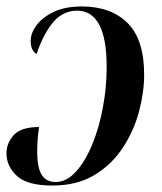

<svg xmlns="http://www.w3.org/2000/svg" viewBox="-27 -566 500 594"><path d="M226 -546Q316 -546 367.5 -495Q419 -444 419 -335Q419 -282 403.5 -222.5Q388 -163 354 -110.5Q320 -58 266 -25Q212 8 135 8Q57 8 25 -22Q-7 -52 -7 -92Q-7 -123 15.5 -148Q38 -173 94 -173Q91 -155 89.5 -135Q88 -115 88 -92Q89 -44 103 -23.5Q117 -3 145 -3Q179 -3 208 -35Q237 -67 258.5 -119.5Q280 -172 291.5 -234.5Q303 -297 303 -358Q303 -448 279.5 -490.5Q256 -533 212 -533Q169 -533 139 -499Q109 -465 86 -399Q79 -403 73.5 -412.5Q68 -422 68 -440Q68 -464 86.5 -488.5Q105 -513 140 -529.5Q175 -546 226 -546Z"/></svg>

Font: Noto Serif Display Condensed SemiBold
Style: Italic
Weight: 600
Width: 3
Italic angle: -12°
Designer: Monotype Design Team
Foundry: Monotype Imaging Inc.
Version: Version 2.009